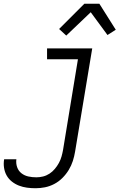

<svg xmlns="http://www.w3.org/2000/svg" viewBox="-64 -777 684 1020"><path d="M125 223Q102 223 79.5 220Q57 217 36.5 209Q16 201 -1 187.5Q-18 174 -28.5 155.5Q-39 137 -42.5 114.5Q-46 92 -42 69H23Q20 91 27 111Q34 131 50 143.5Q66 156 86.5 160.5Q107 165 129 165Q147 165 165 160.5Q183 156 199 145.5Q215 135 227.5 120Q240 105 249 88.5Q258 72 263 54Q268 36 271 19L350 -462H186V-520H426L335 28Q331 53 323 78Q315 103 301 126Q287 149 267.5 168.5Q248 188 224 200.5Q200 213 175 218Q150 223 125 223ZM288 -588 250 -623 384 -757H464L551 -619L507 -591L418 -712Z"/></svg>

Font: Iosevka HT Light Extended
Style: Italic
Weight: 300
Width: 7
Italic angle: -9°
Monospace: yes
Designer: Belleve Invis
Foundry: Belleve Invis
Version: Version 32.3.0; ttfautohint (v1.8.4)